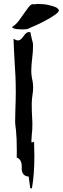

<svg xmlns="http://www.w3.org/2000/svg" viewBox="-20 -935 328 1004"><path d="M131.8 -767.6Q135.3 -767.6 138.7 -766.6Q140.1 -757.8 147 -728.5L149.4 -719.7Q152.8 -710.4 152.8 -697.8Q152.8 -664.1 148.4 -631.3Q143.6 -593.3 143.6 -565.4Q143.6 -538.6 150.4 -511.2Q153.3 -494.6 153.3 -477.5Q153.3 -459 149.9 -439Q146.5 -417 146 -395Q146 -348.6 147.7 -327.1Q149.4 -305.7 149.4 -290Q149.4 -250 146.5 -234.4Q145 -214.8 144 -194.8L146.5 -189.5L158.2 -193.8Q159.7 -155.3 159.7 -117.2Q159.7 -21.5 147 49.8L143.1 49.3H138.2L129.9 -11.7Q94.2 -14.2 93.3 -54.2L93.8 -63Q93.8 -102.1 67.4 -111.3L67.9 -147.9Q67.9 -214.4 63.5 -254.9Q59.1 -286.1 59.1 -297.9Q59.1 -332 60.5 -366.2Q62.5 -409.7 62.5 -454.1Q62.5 -534.2 56.2 -616.2Q52.7 -673.3 50.8 -732.4Q64.5 -723.6 74.2 -723.6Q88.4 -723.6 103 -745.6Q117.7 -767.6 131.8 -767.6ZM97.2 -781.2Q65.9 -781.2 51.8 -786.6Q43.9 -789.6 43.9 -792.5Q43.9 -794.4 47.4 -796.9Q63.5 -807.1 77.9 -825.9Q92.3 -844.7 105.2 -864Q118.2 -883.3 128.7 -896.7Q139.2 -910.2 147.5 -912.6Q150.9 -913.1 154.3 -913.1L162.6 -912.6Q168.9 -912.6 172.4 -914.6L192.4 -913.6Q220.7 -913.1 243.2 -906.2Q257.3 -903.3 270 -897.9Q282.7 -892.6 288.1 -881.3V-880.4Q288.1 -871.6 263.7 -855Q238.3 -837.4 201.4 -818.8Q164.6 -800.3 132.8 -787.6Q126 -781.2 97.2 -781.2Z"/></svg>

Font: Unutterable
Style: Regular
Weight: 400
Designer: GGBotNet
Foundry: f0n7.com
Version: 1.00